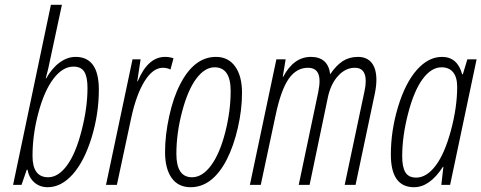

<svg xmlns="http://www.w3.org/2000/svg" viewBox="-20 -780 2031 810"><path d="M298.8 -540Q397 -540 397 -401.9Q397 -298.8 366.2 -199Q335.4 -99.1 286.9 -44.7Q238.3 9.8 181.2 9.8Q147.9 9.8 125 -10.3Q102.1 -30.3 96.2 -64H92.8L70.8 0H35.2L194.8 -759.8H241.2L183.1 -488.8L172.9 -449.2H174.8Q199.7 -493.2 232.2 -516.6Q264.6 -540 298.8 -540ZM290 -499Q244.6 -499 205.8 -448.2Q167 -397.5 142.1 -304.7Q117.2 -211.9 117.2 -122.1Q117.2 -32.2 183.1 -32.2Q226.1 -32.2 262.9 -82.5Q299.8 -132.8 324.2 -229Q349.1 -325.2 349.1 -409.2Q349.1 -455.1 335.7 -477.1Q322.3 -499 290 -499Z M676.3 -540Q694.8 -540 711.9 -534.2L699.2 -486.8Q684.6 -494.1 667 -494.1Q625.5 -494.1 590.1 -437.7Q554.7 -381.3 533.2 -280.8L473.1 0H427.2L539.1 -529.8H573.2L559.1 -437H561Q604 -540 676.3 -540Z M784.2 9.8Q731.9 9.8 704.1 -29.3Q676.3 -68.4 676.3 -138.9Q676.3 -209.5 693.8 -289.6Q711.4 -369.6 739.7 -423.8Q798.8 -540 891.1 -540Q942.9 -540 971.9 -499.8Q1001 -459.5 1001 -388.4Q1001 -317.4 983.4 -240.7Q965.8 -164.1 936.5 -106.4Q876 9.8 784.2 9.8ZM724.1 -130.9Q724.1 -32.2 790 -32.2Q833.5 -32.2 870.4 -82Q907.2 -131.8 930.2 -221.7Q953.1 -311.5 953.1 -396Q953.1 -496.1 885.3 -496.1Q844.2 -496.1 808.3 -448.5Q772.5 -400.9 748.3 -309.3Q724.1 -217.8 724.1 -130.9Z M1522.9 -438Q1522.9 -494.1 1477.1 -494.1Q1437.5 -494.1 1406 -459.5Q1374.5 -424.8 1362.8 -367.2L1286.1 0H1240.2L1322.3 -390.1Q1328.1 -418.9 1328.1 -438Q1328.1 -494.1 1279.3 -494.1Q1230.5 -494.1 1197.8 -447.3Q1165 -400.4 1142.1 -291L1080.1 0H1034.2L1146 -529.8H1185.1L1172.9 -456.1H1174.8Q1219.2 -540 1291.5 -540Q1363.8 -540 1373 -466.8Q1398.4 -504.4 1426 -522.2Q1453.6 -540 1490.5 -540Q1527.3 -540 1547.6 -515.4Q1567.9 -490.7 1567.9 -442.9Q1567.9 -416.5 1561 -383.8L1480 0H1434.1L1518.1 -397Q1522.9 -418.5 1522.9 -438Z M1726.6 9.8Q1628.9 9.8 1628.9 -127.9Q1628.9 -229 1659.4 -329.6Q1689.9 -430.2 1738.5 -485.1Q1787.1 -540 1844.7 -540Q1909.7 -540 1929.7 -466.8H1932.6L1951.7 -529.8H1990.7L1878.9 0H1841.8L1850.6 -76.2H1848.6Q1793 9.8 1726.6 9.8ZM1735.8 -30.8Q1779.8 -30.8 1817.9 -81.3Q1856 -131.8 1882.3 -229.5Q1908.7 -327.1 1908.7 -414.1Q1908.7 -454.1 1891.6 -475.1Q1874.5 -496.1 1842.8 -496.1Q1799.8 -496.1 1763.2 -446.8Q1726.6 -397.5 1701.7 -301.3Q1676.8 -205.1 1676.8 -121.1Q1676.8 -75.2 1690.2 -53Q1703.6 -30.8 1735.8 -30.8Z"/></svg>

Font: Open Sans Hebrew Condensed Light
Style: Italic
Weight: 300
Width: 3
Italic angle: -12°
Foundry: Ascender Corporation, Yanek Iontef
Version: Version 2.001;PS 002.001;hotconv 1.0.70;makeotf.lib2.5.58329